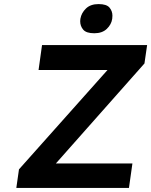

<svg xmlns="http://www.w3.org/2000/svg" viewBox="-20 -921 741 941"><path d="M60 0 73 -91 507 -578H169L186 -700H701L688 -610L254 -120H629L612 0ZM442 -758Q403 -758 388 -775.5Q373 -793 373 -817Q373 -823 374 -829Q379 -858 401.5 -879.5Q424 -901 463 -901Q502 -901 516.5 -884Q531 -867 531 -844Q531 -837 530 -829Q526 -801 503.5 -779.5Q481 -758 442 -758Z"/></svg>

Font: Lexend Med
Style: Italic
Weight: 500
Italic angle: -8.13011°
Designer: Bonnie Shaver-Troup, Thomas Jockin
Foundry: Lexend
Version: Version 1.007